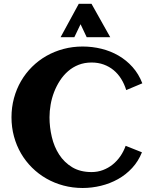

<svg xmlns="http://www.w3.org/2000/svg" viewBox="-20 -961 792 996"><path d="M718.3 -528.8 634.8 -493.7Q625 -525.4 608.6 -551.8Q592.3 -578.1 569.6 -596.9Q546.9 -615.7 518.1 -626.2Q489.3 -636.7 455.1 -636.7Q418.5 -636.7 387.9 -624.8Q357.4 -612.8 333.3 -591.8Q309.1 -570.8 291 -543Q272.9 -515.1 260.7 -483.6Q248.5 -452.1 242.7 -418.5Q236.8 -384.8 236.8 -352.5Q236.8 -301.3 248.8 -250.5Q260.7 -199.7 286.9 -159.2Q313 -118.7 354.5 -93.5Q396 -68.4 455.1 -68.4Q486.3 -68.4 514.2 -78.9Q542 -89.4 564.7 -107.7Q587.4 -126 604.5 -150.9Q621.6 -175.8 631.8 -204.6L716.3 -170.9Q697.8 -124.5 665.5 -89.6Q633.3 -54.7 592 -31.7Q550.8 -8.8 503.7 2.7Q456.5 14.2 408.7 14.2Q356.9 14.2 309.3 1.5Q261.7 -11.2 220.7 -34.7Q179.7 -58.1 146.2 -91.3Q112.8 -124.5 89.1 -165Q65.4 -205.6 52.5 -253.2Q39.6 -300.8 39.6 -352.5Q39.6 -404.3 52.5 -451.9Q65.4 -499.5 89.1 -540.3Q112.8 -581.1 146.2 -614.3Q179.7 -647.5 220.7 -670.9Q261.7 -694.3 309.3 -707Q356.9 -719.7 408.7 -719.7Q458.5 -719.7 506.1 -708Q553.7 -696.3 594.7 -672.6Q635.7 -648.9 667.7 -613Q699.7 -577.1 718.3 -528.8ZM551.8 -768.1H429.7L397.9 -835.4L365.7 -768.1H294.4L388.7 -941.4H454.6Z"/></svg>

Font: Aclonica
Style: Regular
Weight: 400
Designer: Astigmatic (AOETI)
Foundry: Astigmatic (AOETI)
Version: Version 1.000